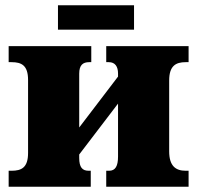

<svg xmlns="http://www.w3.org/2000/svg" viewBox="-20 -712 752 732"><path d="M491 -599V-692H201V-599ZM326 0V-61H318C294 -61 282 -74 282 -110V-123L430 -317V-115C430 -79 420 -61 396 -61H385V0H699V-61H688C650 -61 625 -79 625 -135V-405C625 -461 650 -475 688 -475H699V-536H385V-475H395C419 -475 430 -458 430 -432V-420L282 -226V-431C282 -464 296 -475 320 -475H328V-536H13V-475H24C62 -475 87 -463 87 -407V-129C87 -73 62 -61 24 -61H13V0Z"/></svg>

Font: UArctic Serif Black
Style: Regular
Weight: 900
Designer: Customization by Puisto advertising & original work Monotype Design Team
Foundry: Monotype Imaging Inc.
Version: Version 2.004